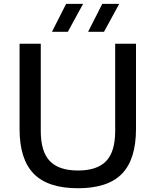

<svg xmlns="http://www.w3.org/2000/svg" viewBox="-20 -967 807 996"><path d="M81.5 -298V-740H191.5V-287.5Q191.5 -180.5 238.5 -131.5Q285.5 -82.5 384.5 -82.5Q484 -82.5 530.8 -131.5Q577.5 -180.5 577.5 -287.5V-740H685.5V-298Q685.5 -141 612.8 -65.8Q540 9.5 384.5 9.5Q228.5 9.5 155 -65.8Q81.5 -141 81.5 -298ZM249.5 -802 323 -947H411L332 -802ZM437 -802 510.5 -947H598.5L519.5 -802Z"/></svg>

Font: Encode Sans Semi Expanded Medium
Style: Regular
Weight: 500
Width: 6
Designer: Multiple Designers
Foundry: Impallari Type
Version: Version 2.000